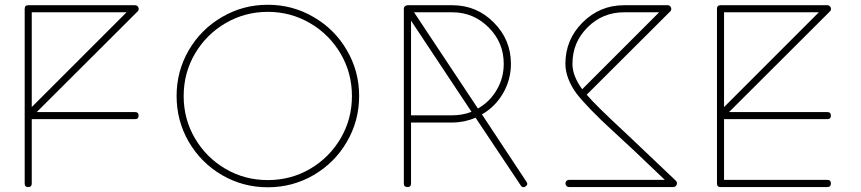

<svg xmlns="http://www.w3.org/2000/svg" viewBox="-20 -773 3627 809"><path d="M84 0C84 10.3 88.9 15.1 98.6 15.1C108.9 15.1 113.8 10.3 113.8 0V-271H548.8C559.1 -271 564 -275.9 564 -285.6C564 -295.9 559.1 -300.8 548.8 -300.8H134.8L560.1 -725.1C563 -728 564.5 -731.4 564.5 -734.9C564.5 -737.3 564 -739.3 563 -741.7C560.1 -748 555.2 -751 548.8 -751H99.1C88.9 -751 84 -746.1 84 -735.8ZM113.8 -721.2H513.2L113.8 -321.8Z M775.4 -175.3C810.1 -116.2 856.4 -69.8 915.5 -35.2C974.6 -1 1038.6 16.1 1108.4 16.1C1178.2 16.1 1242.2 -1 1301.3 -35.2C1360.4 -69.8 1407.2 -116.2 1441.4 -175.3C1476.1 -234.4 1493.2 -298.8 1493.2 -368.7C1493.2 -438.5 1476.1 -502.4 1441.4 -561.5C1407.2 -620.6 1360.4 -667 1301.3 -701.2C1242.2 -735.8 1178.2 -752.9 1108.4 -752.9C1038.6 -752.9 974.6 -735.8 915.5 -701.2C856.4 -667 810.1 -620.6 775.4 -561.5C741.2 -502.4 724.1 -438.5 724.1 -368.7C724.1 -298.8 741.2 -234.4 775.4 -175.3ZM801.3 -546.4C833 -600.6 876 -643.6 930.2 -675.3C984.4 -707 1043.9 -723.1 1108.4 -723.1C1172.9 -723.1 1232.4 -707 1286.6 -675.3C1340.8 -643.6 1383.8 -600.6 1415.5 -546.4C1447.3 -492.2 1462.9 -432.6 1462.9 -368.2C1462.9 -304.2 1447.3 -244.6 1415.5 -190.4C1383.8 -136.2 1340.8 -93.3 1286.6 -61.5C1232.4 -29.8 1172.9 -14.2 1108.4 -14.2C1043.9 -14.2 984.4 -29.8 930.2 -61.5C876 -93.3 833 -136.2 801.3 -190.4C769.5 -244.6 753.9 -304.2 753.9 -368.2C753.9 -432.6 769.5 -492.2 801.3 -546.4Z M1681.6 0C1681.6 10.3 1686.5 15.1 1696.8 15.1C1707 15.1 1711.9 10.3 1711.9 0V-256.8H1885.7C1919.9 -256.8 1952.6 -263.7 1983.9 -276.9L2173.8 7.8C2177.2 13.2 2180.7 15.6 2185.1 15.6C2188 16.1 2190.9 15.1 2194.3 12.7C2199.2 9.3 2201.7 5.9 2201.7 1.5C2201.7 -1.5 2200.2 -4.4 2197.8 -7.8L2010.7 -291C2048.3 -312.5 2077.6 -342.3 2099.6 -379.9C2121.6 -418 2132.8 -459.5 2132.8 -503.9C2132.8 -571.8 2108.9 -629.9 2060.5 -678.2C2012.7 -726.6 1954.6 -751 1885.7 -751H1695.8C1695.3 -751 1694.3 -750.5 1692.9 -750C1685.5 -748 1681.6 -743.2 1681.6 -735.8ZM1885.7 -721.2C1945.8 -721.2 1996.6 -699.7 2039.1 -657.2C2081.5 -614.7 2102.5 -564 2102.5 -503.9C2102.5 -464.4 2092.8 -427.7 2072.8 -394C2053.2 -360.4 2026.9 -334.5 1993.7 -315.9L1724.6 -721.2ZM1711.9 -686 1966.8 -301.8C1940.9 -292 1913.6 -287.1 1885.7 -287.1H1711.9Z M2378.4 -15.1C2356.9 -15.1 2357.9 15.1 2378.4 15.1H2817.4C2823.7 14.6 2828.6 11.7 2831.1 5.4C2832 2.9 2832.5 1 2832.5 -1C2832.5 -4.9 2831.1 -8.3 2828.1 -11.2L2616.2 -212.4C2530.8 -291.5 2476.1 -345.2 2452.1 -374L2804.2 -725.1C2808.6 -729.5 2809.6 -734.9 2807.1 -741.2C2804.7 -747.6 2799.8 -751 2793.5 -751H2609.4C2541.5 -751 2482.9 -726.6 2434.6 -678.2C2386.2 -629.9 2362.3 -571.8 2362.3 -503.9C2362.3 -461.4 2381.3 -416.5 2409.2 -378.9C2423.3 -360.4 2443.8 -337.4 2470.7 -309.6C2497.6 -281.7 2524.4 -256.3 2550.3 -232.4L2656.7 -133.8L2781.2 -15.1ZM2392.1 -504.9C2392.1 -564.5 2413.1 -615.2 2455.6 -657.7C2498 -700.2 2549.3 -721.2 2609.4 -721.2H2757.3L2433.1 -397C2407.2 -432.6 2393.6 -466.3 2392.1 -498Z M3001 0C3001 10.3 3005.9 15.1 3016.1 15.1H3465.8C3476.1 15.1 3481 10.3 3481 0C3481 -10.3 3476.1 -15.1 3465.8 -15.1H3030.8V-271H3465.8C3476.1 -271 3481 -275.9 3481 -285.6C3481 -295.9 3476.1 -300.8 3465.8 -300.8H3051.8L3477.1 -725.1C3480 -728 3481.4 -731.4 3481.4 -734.9C3481.4 -737.3 3481 -739.3 3480 -741.7C3477.1 -748 3472.2 -751 3465.8 -751H3016.1C3005.9 -751 3001 -746.1 3001 -735.8ZM3030.8 -721.2H3430.2L3030.8 -321.8Z"/></svg>

Font: Nemoy
Style: Light
Weight: 300
Designer: BSozoo
Foundry: BSozoo
Version: Version 001.000